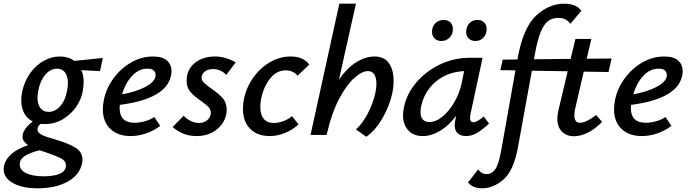

<svg xmlns="http://www.w3.org/2000/svg" viewBox="-79 -731 3727 1040"><path d="M463 -346 362 -351Q374 -324 374 -287Q374 -266 369 -236Q361 -192 333 -151.5Q305 -111 261 -85Q217 -59 164 -59L141 -60Q124 -47 124 -30Q124 -12 147.5 -0.5Q171 11 222 25Q290 45 329 68.5Q368 92 368 135Q368 140 366 152Q353 216 288 252.5Q223 289 125 289Q43 289 -8 261Q-59 233 -59 186Q-59 173 -57 166Q-40 94 73 55Q43 35 43 10Q43 -12 58.5 -33.5Q74 -55 98 -73Q67 -89 51.5 -119Q36 -149 36 -188Q36 -207 41 -234Q54 -294 86.5 -337.5Q119 -381 160.5 -403Q202 -425 245 -425Q292 -425 323 -401L478 -417ZM289 -281Q289 -318 273.5 -338.5Q258 -359 230 -359Q194 -359 166 -326Q138 -293 128 -238Q124 -212 124 -202Q124 -166 140 -145.5Q156 -125 184 -125Q220 -125 248 -157Q276 -189 285 -244Q289 -270 289 -281ZM169 94Q158 91 136 83Q82 96 55 114Q28 132 28 160Q28 190 63 207Q98 224 158 224Q216 224 247 209Q278 194 278 165Q278 141 252.5 127.5Q227 114 169 94Z M850 -345Q850 -334 847 -320Q820 -195 570 -163Q569 -157 569 -146Q569 -66 650 -66Q675 -66 703.5 -73.5Q732 -81 757 -97L789 -49Q754 -23 712.5 -8.5Q671 6 629 6Q559 6 518.5 -33Q478 -72 478 -139Q478 -164 484 -192Q497 -254 536.5 -307.5Q576 -361 632 -393Q688 -425 750 -425Q801 -425 825.5 -403Q850 -381 850 -345ZM764 -324Q764 -339 754 -349Q744 -359 719 -359Q672 -359 635.5 -319Q599 -279 582 -220Q658 -234 707 -259.5Q756 -285 763 -315Q764 -318 764 -324Z M856 -43 916 -104Q930 -88 952.5 -76.5Q975 -65 999 -65Q1027 -65 1045 -81.5Q1063 -98 1063 -121Q1063 -138 1050.5 -151Q1038 -164 1010 -184Q972 -210 952 -233.5Q932 -257 932 -293Q932 -354 975.5 -389.5Q1019 -425 1085 -425Q1142 -425 1198 -393L1146 -325Q1134 -340 1114.5 -348.5Q1095 -357 1074 -357Q1047 -357 1030 -343Q1013 -329 1013 -310Q1013 -295 1026 -282.5Q1039 -270 1065 -252Q1105 -224 1127 -199.5Q1149 -175 1149 -136Q1149 -124 1146 -109Q1134 -59 1091 -26.5Q1048 6 985 6Q911 6 856 -43Z M1469 -350Q1419 -350 1384 -305.5Q1349 -261 1336 -198Q1331 -177 1331 -151Q1331 -110 1349.5 -87.5Q1368 -65 1402 -65Q1430 -65 1456.5 -75Q1483 -85 1503 -102L1538 -57Q1506 -28 1465 -11Q1424 6 1382 6Q1315 6 1276 -33.5Q1237 -73 1237 -141Q1237 -170 1242 -192Q1254 -255 1291.5 -308.5Q1329 -362 1382.5 -393.5Q1436 -425 1495 -425Q1565 -425 1596 -381L1533 -321Q1508 -350 1469 -350Z M2053 -294Q2053 -259 2046 -227Q2031 -156 1992 -89.5Q1953 -23 1905 10L1849 -30Q1885 -62 1913.5 -117Q1942 -172 1954 -227Q1960 -254 1960 -278Q1960 -309 1948.5 -327.5Q1937 -346 1914 -346Q1882 -346 1840 -308.5Q1798 -271 1758 -195.5Q1718 -120 1693 -12L1690 0H1603L1759 -711H1849L1757 -300Q1801 -363 1851 -394Q1901 -425 1950 -425Q2002 -425 2027.5 -389Q2053 -353 2053 -294Z M2570 -62Q2533 -27 2504 -10.5Q2475 6 2446 6Q2417 6 2400.5 -8.5Q2384 -23 2384 -53Q2384 -69 2388 -85L2392 -104Q2354 -52 2306 -23Q2258 6 2211 6Q2160 6 2132 -25.5Q2104 -57 2104 -107Q2104 -126 2109 -149Q2123 -221 2174.5 -282.5Q2226 -344 2302.5 -381Q2379 -418 2466 -418H2535L2469 -111Q2467 -97 2467 -93Q2467 -69 2485 -69Q2505 -69 2541 -100ZM2421 -278 2435 -346Q2342 -341 2279.5 -287Q2217 -233 2201 -149Q2199 -139 2199 -123Q2199 -96 2212 -83Q2225 -70 2247 -70Q2282 -70 2318 -99.5Q2354 -129 2382 -177.5Q2410 -226 2421 -278ZM2261 -559Q2261 -587 2279 -605Q2297 -623 2325 -623Q2348 -623 2361 -609Q2374 -595 2374 -573Q2374 -545 2356 -527Q2338 -509 2312 -509Q2288 -509 2274.5 -523Q2261 -537 2261 -559ZM2446 -558Q2446 -564 2448 -574Q2452 -596 2468 -609.5Q2484 -623 2508 -623Q2530 -623 2543.5 -609.5Q2557 -596 2557 -574Q2557 -546 2540 -527.5Q2523 -509 2496 -509Q2473 -509 2459.5 -523Q2446 -537 2446 -558Z M3036 -140Q3032 -123 3032 -106Q3032 -66 3063 -66Q3095 -66 3150 -108L3182 -71Q3145 -32 3105.5 -12.5Q3066 7 3030 7Q2990 7 2965 -18Q2940 -43 2940 -88Q2940 -111 2945 -130L2996 -345L2802 -348L2727 64Q2704 193 2648.5 241Q2593 289 2533 289Q2506 289 2486.5 280.5Q2467 272 2456 257L2511 187Q2529 212 2559 212Q2584 212 2602.5 187.5Q2621 163 2635 89L2713 -350L2631 -351L2644 -408L2724 -409V-411Q2754 -580 2824 -645.5Q2894 -711 2977 -711Q3042 -711 3070 -673L3011 -602Q2998 -619 2982.5 -626.5Q2967 -634 2945 -634Q2913 -634 2890.5 -617.5Q2868 -601 2850 -558Q2832 -515 2818 -436L2813 -410L3012 -412L3038 -520H3124L3099 -413L3234 -414L3217 -341L3083 -343Z M3619 -345Q3619 -334 3616 -320Q3589 -195 3339 -163Q3338 -157 3338 -146Q3338 -66 3419 -66Q3444 -66 3472.5 -73.5Q3501 -81 3526 -97L3558 -49Q3523 -23 3481.5 -8.5Q3440 6 3398 6Q3328 6 3287.5 -33Q3247 -72 3247 -139Q3247 -164 3253 -192Q3266 -254 3305.5 -307.5Q3345 -361 3401 -393Q3457 -425 3519 -425Q3570 -425 3594.5 -403Q3619 -381 3619 -345ZM3533 -324Q3533 -339 3523 -349Q3513 -359 3488 -359Q3441 -359 3404.5 -319Q3368 -279 3351 -220Q3427 -234 3476 -259.5Q3525 -285 3532 -315Q3533 -318 3533 -324Z"/></svg>

Font: Ysabeau Semibold
Style: Italic
Weight: 600
Italic angle: -12°
Designer: Christian Thalmann (Catharsis Fonts)
Version: Version 0.003